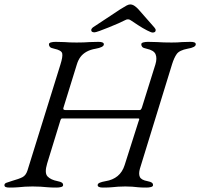

<svg xmlns="http://www.w3.org/2000/svg" viewBox="-40 -842 904 867"><path d="M3 5Q-9 5 -14.5 2.5Q-20 0 -20 -6Q-20 -13 -11.5 -16.5Q-3 -20 14 -25Q46 -34 61.5 -42Q77 -50 84 -72L233 -551Q244 -586 241 -600.5Q238 -615 205 -622Q190 -625 185.5 -630Q181 -635 181 -642Q181 -648 190 -650.5Q199 -653 211 -653Q236 -653 250 -652Q264 -651 276 -650.5Q288 -650 306 -650Q325 -650 337.5 -650.5Q350 -651 365 -652Q380 -653 405 -653Q429 -653 429 -642Q429 -635 419 -630Q409 -625 392 -622Q368 -618 351 -608.5Q334 -599 323.5 -585Q313 -571 307 -551L246 -354Q244 -345 256 -345H591Q597 -345 601 -357L662 -552Q670 -579 662.5 -597Q655 -615 622 -622Q607 -625 602.5 -630Q598 -635 598 -642Q598 -648 607 -650.5Q616 -653 628 -653Q653 -653 669 -652Q685 -651 699.5 -650.5Q714 -650 735 -650Q752 -650 761 -650.5Q770 -651 782.5 -652Q795 -653 820 -653Q832 -653 838 -650.5Q844 -648 844 -642Q844 -628 807 -622Q770 -615 758 -598Q746 -581 737 -552L592 -81Q585 -57 591.5 -43Q598 -29 626 -24Q641 -21 646 -17Q651 -13 651 -6Q651 0 642 2.5Q633 5 621 5Q596 5 582.5 3.5Q569 2 557 1Q545 0 526 0Q507 0 493.5 1Q480 2 465 3.5Q450 5 425 5Q401 5 401 -6Q401 -13 410.5 -17Q420 -21 437 -24Q469 -29 491 -47Q513 -65 523 -97L585 -292Q587 -297 588.5 -302Q590 -307 585 -307H240Q235 -307 232 -296L173 -104Q160 -61 174.5 -45.5Q189 -30 220 -24Q235 -21 240 -17Q245 -13 245 -6Q245 0 236 2.5Q227 5 215 5Q190 5 174 3.5Q158 2 143 1Q128 0 107 0Q87 0 73 1Q59 2 43.5 3.5Q28 5 3 5ZM387 -696Q372 -696 372 -706Q372 -712 379 -718L503 -800Q522 -812 531.5 -817Q541 -822 548 -822Q558 -822 568 -815Q578 -808 585 -800L657 -718Q660 -714 661.5 -711.5Q663 -709 663 -706Q663 -695 649 -695Q643 -695 623.5 -705Q604 -715 583.5 -728.5Q563 -742 551 -750Q539 -759 525 -751Q516 -746 495.5 -737Q475 -728 451.5 -718.5Q428 -709 410 -702.5Q392 -696 387 -696Z"/></svg>

Font: EB Garamond
Style: Italic
Weight: 400
Italic angle: -17.2°
Designer: Georg Duffner and Octavio Pardo
Foundry: Georg Duffner
Version: Version 1.001